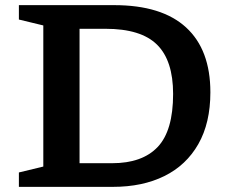

<svg xmlns="http://www.w3.org/2000/svg" viewBox="-20 -727 896 747"><path d="M53.5 0V-56L148.5 -79V-628L53.5 -651V-707H424Q609.5 -707 704 -620.2Q798.5 -533.5 798.5 -368Q798.5 -248.5 751.5 -166.2Q704.5 -84 619.5 -42Q534.5 0 419.5 0ZM653.5 -361.5Q653.5 -491.5 591 -553.2Q528.5 -615 390.5 -615H289.5V-92H416Q533.5 -92 593.5 -155.2Q653.5 -218.5 653.5 -361.5Z"/></svg>

Font: Newsreader Caption Medium
Style: Regular
Weight: 500
Designer: Hugues Gentile
Foundry: Production Type
Version: Version 1.001